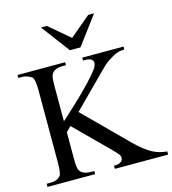

<svg xmlns="http://www.w3.org/2000/svg" viewBox="-127 -993 985 1097"><g transform="rotate(-15 365.5 -444.5)"><path d="M416 0V-18.6Q444.3 -18.6 456.3 -27.3Q468.3 -36.1 469.2 -48.8Q471.2 -59.1 462.9 -70.8Q454.6 -82.5 433.1 -104L233.9 -302.2L205.1 -273.4V-117.7Q205.1 -101.6 205.6 -89.8Q206.1 -78.1 207.3 -69.3Q208.5 -60.5 210.7 -54.2Q212.9 -47.9 216.8 -42.5Q225.1 -30.8 241.7 -24.7Q258.3 -18.6 276.4 -18.6H299.3V0H17.6V-18.6H40.5Q80.6 -18.6 100.1 -42.5Q110.8 -56.6 110.8 -117.7V-545.4Q110.8 -579.1 107.7 -597.4Q104.5 -615.7 98.1 -623.5Q95.2 -627 88.9 -630.6Q82.5 -634.3 74.5 -637.5Q66.4 -640.6 57.4 -642.6Q48.3 -644.5 40.5 -644.5H17.6V-662.1H299.3V-644.5H276.4Q261.7 -644.5 246.6 -640.1Q231.4 -635.7 221.2 -625.5Q217.3 -621.6 214.4 -616.5Q211.4 -611.3 209.2 -602.5Q207 -593.8 206.1 -580.1Q205.1 -566.4 205.1 -545.4V-337.9Q210.4 -342.3 226.8 -357.4Q243.2 -372.6 272.5 -399.4Q345.2 -466.8 388.7 -513.4Q432.1 -560.1 447.3 -582Q460 -600.6 460 -617.2Q460 -627 450.2 -635.7Q440.4 -644.5 416 -644.5H400.4V-662.1H644.5V-644.5Q634.3 -644.5 625 -643.6Q615.7 -642.6 606.2 -639.6Q596.7 -636.7 585.9 -631.6Q575.2 -626.5 562 -618.2Q551.3 -611.3 543.7 -606.4Q536.1 -601.6 528.8 -595.5Q521.5 -589.4 512.2 -580.6Q502.9 -571.8 488.5 -557.4Q474.1 -543 453.1 -521.7Q432.1 -500.5 400.4 -468.8L299.3 -367.7L543.5 -124Q603.5 -64 646.5 -42.5Q668 -31.2 688.7 -25.9Q709.5 -20.5 731 -18.6V0ZM405.8 -721.2H343.3L217.3 -889.2H252L374 -786.1L496.6 -889.2H531.2Z"/></g></svg>

Font: Doulos SIL
Style: Regular
Weight: 400
Designer: Walt Agee, Victor Gaultney, Peter Martin, Debbi Hosken
Foundry: SIL International
Version: Version 4.110; 2011; Maintenance release